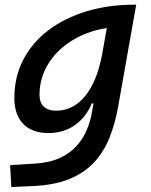

<svg xmlns="http://www.w3.org/2000/svg" viewBox="-20 -542 626 797"><path d="M26.9 234.4 22 143.6 124.5 137.2Q185.5 133.3 228.3 113.8Q271 94.2 298.3 63.5Q325.7 32.7 341.1 -4.9Q356.4 -42.5 362.8 -82.5L427.7 -450.7L541.5 -522.5H545.4L470.2 -98.1Q458 -29.3 434.8 28.8Q411.6 86.9 371.6 130.9Q331.5 174.8 268.8 200.7Q206.1 226.6 114.7 230.5ZM468.8 -429.7Q400.4 -426.8 341.3 -404.3Q282.2 -381.8 238 -344Q193.8 -306.2 168.9 -256.1Q144 -206.1 144 -147.5Q144 -116.2 161.9 -99.4Q179.7 -82.5 212.4 -82.5Q260.7 -82.5 299.3 -110.6Q337.9 -138.7 365 -193.1Q392.1 -247.6 405.8 -325.7L409.2 -345.2L459.5 -304.2L402.8 -112.8H346.2L369.6 -136.2Q347.7 -66.4 298.3 -28.1Q249 10.3 180.7 10.3Q113.3 10.3 76.4 -27.8Q39.6 -65.9 39.6 -135.3Q39.6 -223.1 76.9 -294.7Q114.3 -366.2 181.6 -417Q249 -467.8 339.6 -495.1Q430.2 -522.5 536.1 -522.5H544.9Z"/></svg>

Font: Cascadia Mono NF
Style: Italic
Weight: 400
Italic angle: -10°
Monospace: yes
Designer: Aaron Bell
Foundry: Saja Typeworks
Version: Version 2404.023